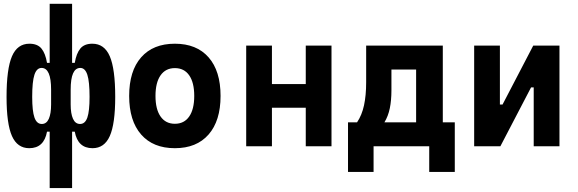

<svg xmlns="http://www.w3.org/2000/svg" viewBox="-20 -752 2970 987"><path d="M455.6 9.8Q379.9 9.8 364.3 -75.2H350.6V214.8H235.4V-75.2H221.7Q206.1 9.8 130.4 9.8Q69.3 9.8 41.5 -52.7Q13.7 -115.2 13.7 -253.9Q13.7 -397.9 41.5 -462.6Q69.3 -527.3 131.3 -527.3Q172.4 -527.3 192.9 -502.7Q213.4 -478 221.7 -428.7H235.4V-732.4H350.6V-428.7H364.3Q372.6 -478 393.1 -502.7Q413.6 -527.3 454.6 -527.3Q516.6 -527.3 544.4 -462.6Q572.3 -397.9 572.3 -253.9Q572.3 -115.2 544.4 -52.7Q516.6 9.8 455.6 9.8ZM242.7 -291Q242.7 -402.8 193.8 -402.8Q168.5 -402.8 157 -367.7Q145.5 -332.5 145.5 -253.9Q145.5 -180.7 157.2 -147.7Q168.9 -114.7 194.8 -114.7Q219.2 -114.7 231 -141.4Q242.7 -168 242.7 -214.8ZM343.3 -214.8Q343.3 -168 355.2 -141.4Q367.2 -114.7 391.6 -114.7Q417.5 -114.7 429 -147.7Q440.4 -180.7 440.4 -253.9Q440.4 -332.5 429 -367.7Q417.5 -402.8 392.6 -402.8Q343.3 -402.8 343.3 -291Z M878.9 9.8Q767.1 9.8 705.6 -60.5Q644 -130.9 644 -258.8Q644 -387.2 705.6 -457.3Q767.1 -527.3 878.9 -527.3Q990.7 -527.3 1052.2 -457.3Q1113.8 -387.2 1113.8 -258.8Q1113.8 -130.9 1052.2 -60.5Q990.7 9.8 878.9 9.8ZM878.9 -115.7Q926.8 -115.7 952.6 -153.1Q978.5 -190.4 978.5 -258.8Q978.5 -327.6 952.6 -364.7Q926.8 -401.9 878.9 -401.9Q831.5 -401.9 805.4 -364.7Q779.3 -327.6 779.3 -258.8Q779.3 -190.4 805.4 -153.1Q831.5 -115.7 878.9 -115.7Z M1551.8 0V-198.2H1377.9V0H1245.6V-517.6H1377.9V-319.8H1551.8V-517.6H1684.1V0Z M1769 131.8V-123H1815.4Q1840.3 -159.7 1851.3 -210.7Q1862.3 -261.7 1862.3 -329.1V-517.6H2256.3V-123H2317.9V131.8H2186.5V0H1900.4V131.8ZM2119.1 -123V-394.5H1992.2V-287.6Q1992.2 -236.3 1983.9 -195.6Q1975.6 -154.8 1956.1 -123Z M2417.5 0V-517.6H2549.8V-214.8H2563.5L2721.2 -517.6H2856V0H2723.6V-302.7H2710L2552.2 0Z"/></svg>

Font: Cascadia Code NF
Style: Bold
Weight: 700
Monospace: yes
Designer: Aaron Bell
Foundry: Saja Typeworks
Version: Version 2404.023; ttfautohint (v1.8.4)